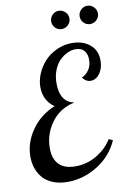

<svg xmlns="http://www.w3.org/2000/svg" viewBox="-103 -1007 736 1087"><g transform="rotate(-10 265.0 -463.5)"><path d="M465.8 -180.2 488.8 -169.9Q450.7 -83.5 369.1 -32.7Q287.6 18.1 195.8 18.1Q149.4 18.1 113.5 3.9Q77.6 -10.3 55.9 -34.9Q34.2 -59.6 23.2 -90.8Q12.2 -122.1 12.2 -158.2Q12.2 -238.8 62 -310.5Q111.8 -382.3 196.8 -417Q136.2 -460.4 136.2 -537.1Q136.2 -575.7 152.6 -614Q168.9 -652.3 197.3 -683.1Q225.6 -713.9 267.1 -732.9Q308.6 -752 355 -752Q417 -752 457.5 -719Q498 -686 498 -627Q498 -582.5 476.3 -552.7Q454.6 -522.9 423.8 -522.9Q397 -522.9 377 -549.8Q398.9 -557.6 417 -582Q435.1 -606.4 435.1 -642.1Q435.1 -669.9 424.1 -686.8Q413.1 -703.6 399.2 -708.7Q385.3 -713.9 368.2 -713.9Q345.2 -713.9 321.3 -702.6Q297.4 -691.4 276.6 -670.7Q255.9 -649.9 242.9 -616.2Q230 -582.5 230 -542Q230 -434.6 310.1 -418Q225.1 -399.9 177 -333.7Q128.9 -267.6 128.9 -186Q128.9 -126 160.4 -93.5Q191.9 -61 254.9 -61Q322.3 -61 379.2 -95.5Q436 -129.9 465.8 -180.2ZM276.4 -855.2Q261.2 -870.6 261.2 -892.1Q261.2 -913.6 276.4 -929.2Q291.5 -944.8 313 -944.8Q334.5 -944.8 350.3 -929.2Q366.2 -913.6 366.2 -892.1Q366.2 -870.6 350.3 -855.2Q334.5 -839.8 313 -839.8Q291.5 -839.8 276.4 -855.2ZM440.2 -855.2Q424.8 -870.6 424.8 -892.1Q424.8 -913.6 440.2 -929.2Q455.6 -944.8 477.1 -944.8Q498.5 -944.8 514.2 -929.2Q529.8 -913.6 529.8 -892.1Q529.8 -870.6 514.2 -855.2Q498.5 -839.8 477.1 -839.8Q455.6 -839.8 440.2 -855.2Z"/></g></svg>

Font: Lobster Two
Style: Italic
Weight: 400
Designer: Pablo Impallari
Foundry: Pablo Impallari. www.impallari.com
Version: Version 1.006